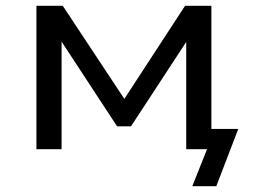

<svg xmlns="http://www.w3.org/2000/svg" viewBox="-20 -516 875 664"><path d="M645 128 696 0H626V-70H804L728 128ZM106 0V-496H197L410 -174L620 -496H711V0H624V-371L433 -79H385L193 -372V0Z"/></svg>

Font: Nunito Sans 7pt SemiExpanded
Style: Regular
Weight: 400
Width: 6
Designer: Vernon Adams
Foundry: Vernon Adams
Version: Version 3.101;gftools[0.9.27]